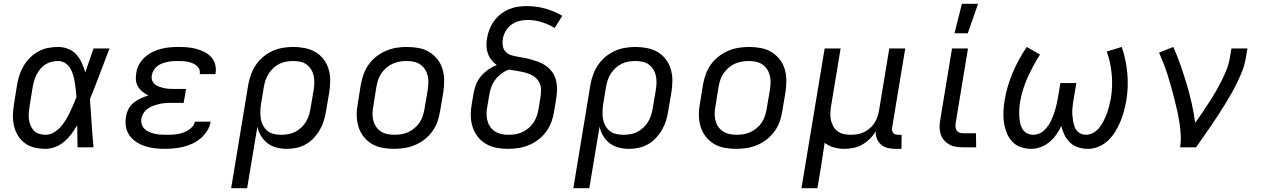

<svg xmlns="http://www.w3.org/2000/svg" viewBox="-20 -775 6640 1010"><path d="M220 8Q190 8 162 1.5Q134 -5 111.5 -21.5Q89 -38 74.5 -61.5Q60 -85 53.5 -113Q47 -141 48 -170.5Q49 -200 54 -230L70 -330Q74 -355 82.5 -380.5Q91 -406 105 -429.5Q119 -453 139 -472.5Q159 -492 183 -505Q207 -518 233.5 -523Q260 -528 286 -528Q314 -528 339.5 -517.5Q365 -507 382 -488Q399 -469 410 -444.5Q421 -420 429 -394Q439 -426 450.5 -457.5Q462 -489 472 -520H556Q530 -453 505 -386Q480 -319 453 -253Q458 -190 462 -126.5Q466 -63 472 0H388Q387 -28 387 -56Q387 -84 386 -113L387 -114Q386 -115 386 -115Q386 -115 386 -116Q372 -92 355.5 -70Q339 -48 318 -30Q297 -12 271 -2Q245 8 220 8ZM220 -66Q242 -66 262 -77.5Q282 -89 297.5 -106Q313 -123 325 -142.5Q337 -162 346.5 -182Q356 -202 365 -222.5Q374 -243 382 -264Q381 -284 378.5 -304Q376 -324 373 -343.5Q370 -363 364.5 -381.5Q359 -400 349 -416.5Q339 -433 322.5 -443.5Q306 -454 286 -454Q269 -454 252 -450Q235 -446 219.5 -436.5Q204 -427 192.5 -413Q181 -399 173 -383.5Q165 -368 160 -351Q155 -334 152 -318L136 -218Q133 -200 131.5 -182.5Q130 -165 132 -148Q134 -131 140.5 -115.5Q147 -100 158 -88Q169 -76 186 -71Q203 -66 220 -66Z M848 8Q821 8 794.5 5Q768 2 743.5 -6Q719 -14 698 -27.5Q677 -41 662 -61.5Q647 -82 642.5 -108Q638 -134 643 -162Q646 -182 656 -201.5Q666 -221 683.5 -235Q701 -249 721 -258Q741 -267 761 -273Q744 -281 730 -292Q716 -303 706.5 -318.5Q697 -334 695 -353Q693 -372 697 -392Q700 -415 712 -436.5Q724 -458 742.5 -474.5Q761 -491 782.5 -501.5Q804 -512 827 -518Q850 -524 873.5 -526Q897 -528 919 -528Q943 -528 966.5 -526Q990 -524 1012 -518Q1034 -512 1054.5 -502Q1075 -492 1090 -476Q1105 -460 1111.5 -437.5Q1118 -415 1114 -391L1113 -385H1030L1031 -387Q1033 -401 1027.5 -412.5Q1022 -424 1012 -431.5Q1002 -439 990.5 -443.5Q979 -448 966 -450.5Q953 -453 940 -453.5Q927 -454 913 -454Q900 -454 886.5 -453Q873 -452 859.5 -449Q846 -446 832.5 -441Q819 -436 807.5 -427Q796 -418 788.5 -405.5Q781 -393 779 -380Q776 -366 780 -353.5Q784 -341 793.5 -332.5Q803 -324 815.5 -319.5Q828 -315 841 -312Q854 -309 867.5 -308Q881 -307 895 -307H959L946 -234H882Q867 -234 851.5 -233Q836 -232 820.5 -228.5Q805 -225 789 -219.5Q773 -214 759.5 -205Q746 -196 736.5 -182Q727 -168 724 -152Q721 -137 725.5 -122Q730 -107 740.5 -97Q751 -87 764.5 -81Q778 -75 793 -71.5Q808 -68 823.5 -67Q839 -66 855 -66Q869 -66 883.5 -66.5Q898 -67 912.5 -69.5Q927 -72 941 -76.5Q955 -81 968.5 -89Q982 -97 992.5 -109Q1003 -121 1005 -135H1088V-134Q1084 -110 1070 -87.5Q1056 -65 1036.5 -48Q1017 -31 993.5 -20Q970 -9 945.5 -3Q921 3 896.5 5.5Q872 8 848 8Z M1196 215 1286 -330Q1291 -357 1300.5 -383.5Q1310 -410 1326.5 -434Q1343 -458 1366 -477Q1389 -496 1415 -507.5Q1441 -519 1468.5 -523.5Q1496 -528 1523 -528Q1554 -528 1584 -522Q1614 -516 1639 -501.5Q1664 -487 1682 -463.5Q1700 -440 1708.5 -411.5Q1717 -383 1717 -352Q1717 -321 1712 -290L1695 -190Q1691 -165 1683.5 -140.5Q1676 -116 1663 -93Q1650 -70 1631.5 -50Q1613 -30 1589.5 -16.5Q1566 -3 1540.5 2.5Q1515 8 1490 8Q1462 8 1435.5 1.5Q1409 -5 1388 -21Q1367 -37 1353 -60Q1339 -83 1334 -109L1280 215ZM1459 -66Q1477 -66 1495.5 -69Q1514 -72 1531 -80.5Q1548 -89 1563 -102.5Q1578 -116 1588 -132Q1598 -148 1604 -166Q1610 -184 1613 -202L1630 -302Q1633 -321 1633.5 -340Q1634 -359 1630 -377Q1626 -395 1616.5 -410Q1607 -425 1593 -435.5Q1579 -446 1560.5 -450Q1542 -454 1523 -454Q1505 -454 1486.5 -451Q1468 -448 1450.5 -439.5Q1433 -431 1418.5 -417.5Q1404 -404 1393.5 -388Q1383 -372 1377 -354Q1371 -336 1368 -318L1353 -227Q1350 -207 1349.5 -187.5Q1349 -168 1352 -149.5Q1355 -131 1364 -114.5Q1373 -98 1387 -86.5Q1401 -75 1420 -70.5Q1439 -66 1459 -66Z M2054 8Q2022 8 1991.5 2.5Q1961 -3 1936 -18Q1911 -33 1893 -56Q1875 -79 1866 -107.5Q1857 -136 1856.5 -167Q1856 -198 1862 -230L1878 -330Q1883 -357 1892.5 -384Q1902 -411 1919 -435Q1936 -459 1959.5 -477.5Q1983 -496 2010 -507.5Q2037 -519 2064.5 -523.5Q2092 -528 2119 -528Q2151 -528 2181.5 -522.5Q2212 -517 2237 -502Q2262 -487 2280.5 -464Q2299 -441 2307.5 -412.5Q2316 -384 2316.5 -353Q2317 -322 2312 -290L2295 -190Q2291 -163 2281.5 -136Q2272 -109 2255 -85Q2238 -61 2214.5 -42.5Q2191 -24 2164 -12.5Q2137 -1 2109 3.5Q2081 8 2054 8ZM2054 -66Q2073 -66 2091.5 -69Q2110 -72 2127.5 -80Q2145 -88 2161 -101.5Q2177 -115 2187.5 -131Q2198 -147 2204 -165.5Q2210 -184 2213 -202L2230 -302Q2233 -322 2233.5 -341Q2234 -360 2229.5 -378Q2225 -396 2215 -411Q2205 -426 2190.5 -436Q2176 -446 2157.5 -450Q2139 -454 2120 -454Q2101 -454 2082.5 -451Q2064 -448 2046 -440Q2028 -432 2012.5 -418.5Q1997 -405 1986 -389Q1975 -373 1969 -354.5Q1963 -336 1960 -318L1944 -218Q1940 -198 1939.5 -179Q1939 -160 1943.5 -142Q1948 -124 1958 -109Q1968 -94 1983 -84Q1998 -74 2016.5 -70Q2035 -66 2054 -66Z M2654 8Q2622 8 2592 2.5Q2562 -3 2536.5 -18Q2511 -33 2493 -56Q2475 -79 2466 -107.5Q2457 -136 2456.5 -167Q2456 -198 2462 -230L2471 -283Q2475 -307 2484 -330.5Q2493 -354 2510 -374Q2527 -394 2548.5 -409Q2570 -424 2593 -433Q2577 -444 2565 -459.5Q2553 -475 2546.5 -493.5Q2540 -512 2539 -532.5Q2538 -553 2542 -574Q2546 -598 2555 -621Q2564 -644 2578.5 -664Q2593 -684 2613 -700Q2633 -716 2656.5 -726Q2680 -736 2703.5 -739.5Q2727 -743 2750 -743Q2802 -743 2849.5 -729.5Q2897 -716 2938 -692L2898 -628Q2866 -647 2830 -658.5Q2794 -670 2755 -670Q2733 -670 2711 -664.5Q2689 -659 2670 -645Q2651 -631 2639.5 -610.5Q2628 -590 2625 -568Q2622 -549 2625.5 -531Q2629 -513 2641.5 -501Q2654 -489 2671.5 -484Q2689 -479 2707 -476Q2725 -473 2743 -469.5Q2761 -466 2778 -461Q2795 -456 2811.5 -450Q2828 -444 2843 -434.5Q2858 -425 2870.5 -413Q2883 -401 2891.5 -386Q2900 -371 2904.5 -353.5Q2909 -336 2910 -318Q2911 -300 2909 -281Q2907 -262 2904 -244L2895 -190Q2891 -163 2881.5 -136Q2872 -109 2855 -85Q2838 -61 2814.5 -42.5Q2791 -24 2764 -12.5Q2737 -1 2709 3.5Q2681 8 2654 8ZM2655 -66Q2673 -66 2692 -69Q2711 -72 2728 -80Q2745 -88 2761 -101.5Q2777 -115 2787.5 -131.5Q2798 -148 2804 -166Q2810 -184 2813 -202L2822 -256Q2826 -279 2826 -302Q2826 -325 2815.5 -344Q2805 -363 2786.5 -374.5Q2768 -386 2746.5 -392Q2725 -398 2703 -401.5Q2681 -405 2658 -409Q2637 -402 2618 -388Q2599 -374 2585 -355Q2571 -336 2563.5 -314.5Q2556 -293 2553 -271L2544 -218Q2540 -198 2539.5 -179Q2539 -160 2543.5 -142Q2548 -124 2558 -109Q2568 -94 2583 -84Q2598 -74 2616.5 -70Q2635 -66 2655 -66Z M2996 215 3086 -330Q3091 -357 3100.5 -383.5Q3110 -410 3126.5 -434Q3143 -458 3166 -477Q3189 -496 3215 -507.5Q3241 -519 3268.5 -523.5Q3296 -528 3323 -528Q3354 -528 3384 -522Q3414 -516 3439 -501.5Q3464 -487 3482 -463.5Q3500 -440 3508.5 -411.5Q3517 -383 3517 -352Q3517 -321 3512 -290L3495 -190Q3491 -165 3483.5 -140.5Q3476 -116 3463 -93Q3450 -70 3431.5 -50Q3413 -30 3389.5 -16.5Q3366 -3 3340.5 2.5Q3315 8 3290 8Q3262 8 3235.5 1.5Q3209 -5 3188 -21Q3167 -37 3153 -60Q3139 -83 3134 -109L3080 215ZM3259 -66Q3277 -66 3295.5 -69Q3314 -72 3331 -80.5Q3348 -89 3363 -102.5Q3378 -116 3388 -132Q3398 -148 3404 -166Q3410 -184 3413 -202L3430 -302Q3433 -321 3433.5 -340Q3434 -359 3430 -377Q3426 -395 3416.5 -410Q3407 -425 3393 -435.5Q3379 -446 3360.5 -450Q3342 -454 3323 -454Q3305 -454 3286.5 -451Q3268 -448 3250.5 -439.5Q3233 -431 3218.5 -417.5Q3204 -404 3193.5 -388Q3183 -372 3177 -354Q3171 -336 3168 -318L3153 -227Q3150 -207 3149.5 -187.5Q3149 -168 3152 -149.5Q3155 -131 3164 -114.5Q3173 -98 3187 -86.5Q3201 -75 3220 -70.5Q3239 -66 3259 -66Z M3854 8Q3822 8 3791.5 2.5Q3761 -3 3736 -18Q3711 -33 3693 -56Q3675 -79 3666 -107.5Q3657 -136 3656.5 -167Q3656 -198 3662 -230L3678 -330Q3683 -357 3692.5 -384Q3702 -411 3719 -435Q3736 -459 3759.5 -477.5Q3783 -496 3810 -507.5Q3837 -519 3864.5 -523.5Q3892 -528 3919 -528Q3951 -528 3981.5 -522.5Q4012 -517 4037 -502Q4062 -487 4080.5 -464Q4099 -441 4107.5 -412.5Q4116 -384 4116.5 -353Q4117 -322 4112 -290L4095 -190Q4091 -163 4081.5 -136Q4072 -109 4055 -85Q4038 -61 4014.5 -42.5Q3991 -24 3964 -12.5Q3937 -1 3909 3.5Q3881 8 3854 8ZM3854 -66Q3873 -66 3891.5 -69Q3910 -72 3927.5 -80Q3945 -88 3961 -101.5Q3977 -115 3987.5 -131Q3998 -147 4004 -165.5Q4010 -184 4013 -202L4030 -302Q4033 -322 4033.5 -341Q4034 -360 4029.5 -378Q4025 -396 4015 -411Q4005 -426 3990.5 -436Q3976 -446 3957.5 -450Q3939 -454 3920 -454Q3901 -454 3882.5 -451Q3864 -448 3846 -440Q3828 -432 3812.5 -418.5Q3797 -405 3786 -389Q3775 -373 3769 -354.5Q3763 -336 3760 -318L3744 -218Q3740 -198 3739.5 -179Q3739 -160 3743.5 -142Q3748 -124 3758 -109Q3768 -94 3783 -84Q3798 -74 3816.5 -70Q3835 -66 3854 -66Z M4196 215 4318 -520H4402L4352 -218Q4349 -199 4348 -180Q4347 -161 4351 -143.5Q4355 -126 4363.5 -110.5Q4372 -95 4386 -84.5Q4400 -74 4418 -70Q4436 -66 4455 -66Q4472 -66 4489 -68.5Q4506 -71 4523 -79Q4540 -87 4554.5 -99Q4569 -111 4579 -126.5Q4589 -142 4595 -159Q4601 -176 4604 -193L4658 -520H4742L4673 -104Q4672 -96 4673 -88.5Q4674 -81 4678.5 -75.5Q4683 -70 4690.5 -68Q4698 -66 4706 -66H4723L4722 8H4693Q4671 8 4651 3.5Q4631 -1 4616 -13.5Q4601 -26 4593 -45Q4585 -64 4587 -85Q4574 -63 4556 -45Q4538 -27 4516 -14.5Q4494 -2 4469.5 3Q4445 8 4422 8Q4393 8 4366 0.5Q4339 -7 4318 -24Q4313 9 4308 42Q4303 75 4298 107L4280 215Z M5115 0H5046Q5027 0 5008 -3Q4989 -6 4973.5 -15Q4958 -24 4946 -37.5Q4934 -51 4928.5 -68.5Q4923 -86 4922.5 -105Q4922 -124 4926 -144L4988 -520H5072L5008 -132Q5006 -121 5006 -110.5Q5006 -100 5011 -91Q5016 -82 5025.5 -78Q5035 -74 5046 -74H5114ZM5001 -600 5040 -755H5125L5071 -600Z M5404 8Q5375 8 5348.5 -1.5Q5322 -11 5303.5 -31.5Q5285 -52 5275 -78Q5265 -104 5261 -132Q5257 -160 5258.5 -189.5Q5260 -219 5265 -249Q5277 -321 5307 -392Q5337 -463 5381 -528L5451 -488Q5413 -429 5385 -366Q5357 -303 5346 -238Q5343 -220 5342 -201.5Q5341 -183 5342 -165.5Q5343 -148 5346 -130.5Q5349 -113 5357.5 -98Q5366 -83 5381.5 -74.5Q5397 -66 5415 -66Q5430 -66 5445.5 -72Q5461 -78 5472.5 -89Q5484 -100 5493.5 -113.5Q5503 -127 5509.5 -141Q5516 -155 5521.5 -170Q5527 -185 5531.5 -200Q5536 -215 5539 -230Q5542 -245 5545 -260L5558 -338H5642L5629 -260Q5626 -245 5624 -230Q5622 -215 5621 -200Q5620 -185 5621 -170.5Q5622 -156 5624.5 -141.5Q5627 -127 5631 -113.5Q5635 -100 5643.5 -89Q5652 -78 5665 -72Q5678 -66 5693 -66Q5713 -66 5732 -77Q5751 -88 5764 -105Q5777 -122 5786.5 -141Q5796 -160 5803 -179.5Q5810 -199 5815 -219Q5820 -239 5824 -259Q5834 -323 5828 -385.5Q5822 -448 5802 -504L5881 -528Q5903 -463 5910 -391.5Q5917 -320 5905 -247Q5900 -219 5892.5 -191Q5885 -163 5874 -136Q5863 -109 5847 -83Q5831 -57 5809 -36Q5787 -15 5759 -3.5Q5731 8 5703 8Q5676 8 5651.5 0Q5627 -8 5609 -25Q5591 -42 5580 -64.5Q5569 -87 5563 -112Q5552 -89 5536.5 -67Q5521 -45 5500 -27.5Q5479 -10 5454 -1Q5429 8 5404 8Z M6188 0Q6193 -34 6191 -67Q6189 -100 6184 -132Q6179 -164 6172 -195Q6165 -226 6157 -257Q6149 -288 6140.5 -319Q6132 -350 6122.5 -380Q6113 -410 6101.5 -439.5Q6090 -469 6077 -498L6152 -528Q6173 -481 6190 -432.5Q6207 -384 6222 -334Q6237 -284 6248.5 -233Q6260 -182 6267 -129Q6287 -156 6305 -183Q6323 -210 6341 -237.5Q6359 -265 6375 -293Q6391 -321 6405.5 -349.5Q6420 -378 6432 -408Q6444 -438 6449 -468L6458 -520H6542L6533 -468Q6528 -436 6516 -405Q6504 -374 6489.5 -344Q6475 -314 6458.5 -284.5Q6442 -255 6424 -226Q6406 -197 6387.5 -168.5Q6369 -140 6349.5 -111.5Q6330 -83 6310.5 -55.5Q6291 -28 6272 0Z"/></svg>

Font: Iosevka Aile Oblique
Style: Regular
Weight: 400
Italic angle: -9°
Designer: Belleve Invis
Foundry: Belleve Invis
Version: Version 31.1.0; ttfautohint (v1.8.4)